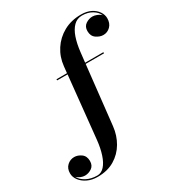

<svg xmlns="http://www.w3.org/2000/svg" viewBox="-442 -907 1216 1314"><g transform="rotate(-30 166.0 -250.0)"><path d="M31.5 -460H114.5L120 -511.5Q127 -581 163.5 -637.2Q200 -693.5 260 -726.8Q320 -760 397.5 -760Q443 -760 475.2 -743.5Q507.5 -727 524.5 -701.5Q541.5 -676 541.5 -648.5Q541.5 -608.5 518 -585Q494.5 -561.5 462 -561.5Q434 -561.5 406.8 -580.5Q379.5 -599.5 379.5 -639Q379.5 -674.5 405 -691.8Q430.5 -709 458.5 -709Q474.5 -709 493.5 -701.5Q512.5 -694 525 -681Q512.5 -710.5 479.2 -730.5Q446 -750.5 400 -750.5Q361 -750.5 333.8 -723.5Q306.5 -696.5 290.2 -649Q274 -601.5 267 -540L258 -460H402V-451H257L206 11.5Q198.5 80.5 165.5 136.8Q132.5 193 76.5 226.5Q20.5 260 -57 260Q-102.5 260 -137 243.2Q-171.5 226.5 -191 200.2Q-210.5 174 -210.5 144.5Q-210.5 106 -186.5 83.8Q-162.5 61.5 -130.5 61.5Q-102.5 61.5 -76 80.5Q-49.5 99.5 -49.5 139Q-49.5 174.5 -74.5 191.8Q-99.5 209 -128.5 209Q-144 209 -161.5 202Q-179 195 -191.5 182.5Q-176 212 -139.5 231.2Q-103 250.5 -54.5 250.5Q-23 250.5 1.2 223.5Q25.5 196.5 41.2 148.8Q57 101 63.5 40L114 -451H31.5Z"/></g></svg>

Font: Bodoni* 24pt
Style: Bold
Weight: 700
Version: Version 2.3